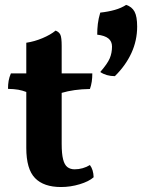

<svg xmlns="http://www.w3.org/2000/svg" viewBox="-20 -743 572 772"><path d="M225.2 9Q155.8 9 120.8 -27Q85.7 -63 85.7 -148.2V-373.2Q70.2 -379.3 53.2 -382.3Q36.1 -385.2 12.2 -385.7Q12.2 -403.9 14.7 -418.1Q17.2 -432.3 23.8 -448H85.7V-571.1Q118.8 -576.1 151.1 -589.7Q183.4 -603.3 203.6 -620Q217.8 -614.4 222.9 -603Q228 -591.6 228 -558.6V-448H351.2Q351.2 -429.6 348.9 -414.5Q346.6 -399.3 341.6 -385.2Q308.3 -384.7 280.1 -380.7Q251.9 -376.7 228 -369.6V-164.5Q228 -124.7 233.7 -102.4Q239.3 -80.1 251 -71.2Q262.7 -62.2 280.2 -62.2Q296.5 -62.2 312.3 -66.7Q328 -71.1 341.5 -79.4Q355.6 -60.8 356.5 -30.3Q337.4 -13.3 300.4 -2.2Q263.5 9 225.2 9ZM487.1 -723.4Q510.4 -715.8 520.9 -696.3Q531.5 -676.7 531.5 -636.2Q531.5 -580.2 508.4 -529.8Q485.2 -479.4 441.9 -436.8Q424.6 -436.8 409.7 -441.1Q394.8 -445.4 383.1 -453.5Q412.2 -486.9 421.3 -508.5Q430.4 -530.2 430.4 -555.7Q430.4 -576.7 415.8 -588.4Q401.2 -600.1 370.9 -603.6Q370.9 -626.1 373.4 -647.2Q375.9 -668.3 383.1 -692.3Q414.9 -695.7 441.5 -703.2Q468 -710.7 487.1 -723.4Z"/></svg>

Font: Vollkorn
Style: Regular
Weight: 400
Designer: Friedrich Althausen
Foundry: Friedrich Althausen
Version: Version 5.001